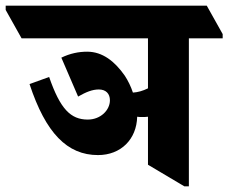

<svg xmlns="http://www.w3.org/2000/svg" viewBox="-90 -647 804 676"><path d="M255 -101C336 -101 391 -157 393 -236C398 -235 404 -235 410 -235C417 -235 424 -235 431 -236V-67L559 9H575V-512H694V-527L638 -627H-70V-612L-14 -512H431V-336C413 -327 395 -322 378 -321C371 -342 361 -363 349 -381C314 -431 271 -465 217 -465C187 -465 157 -459 126 -444L185 -307C213 -323 235 -332 258 -332C283 -332 297 -317 297 -294C297 -259 264 -226 219 -226C159 -226 122 -263 83 -376L14 -351C71 -178 147 -101 255 -101Z"/></svg>

Font: Noto Serif Devanagari Condensed Black
Style: Regular
Weight: 900
Width: 3
Designer: Universal Thirst, Indian Type Foundry and the Monotype Design Team
Foundry: Monotype Imaging Inc.
Version: Version 2.004